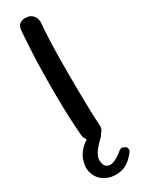

<svg xmlns="http://www.w3.org/2000/svg" viewBox="-227 -673 661 890"><g transform="rotate(-30 103.5 -228.0)"><path d="M104 0Q88 0 78 -6.5Q68 -13 62.5 -21.5Q57 -30 55 -36.5Q53 -43 53 -43Q49 -86 46.5 -141.5Q44 -197 43.5 -259Q43 -321 44 -383.5Q45 -446 48 -504.5Q51 -563 55 -611Q55 -611 56 -616.5Q57 -622 61 -629.5Q65 -637 74.5 -642.5Q84 -648 100 -648Q117 -647 127 -641.5Q137 -636 142.5 -627.5Q148 -619 150 -611Q152 -603 152 -597.5Q152 -592 152 -592Q148 -551 146 -497.5Q144 -444 143.5 -384Q143 -324 143.5 -262.5Q144 -201 145.5 -143.5Q147 -86 150 -38Q150 -38 149 -32Q148 -26 144 -18.5Q140 -11 130.5 -5.5Q121 0 104 0ZM114 191Q76 194 49 180Q22 166 9 142.5Q-4 119 -4 93Q-3 76 3.5 55Q10 34 29.5 11.5Q49 -11 85 -30Q85 -30 92.5 -33Q100 -36 110.5 -36.5Q121 -37 128 -29Q135 -24 136 -17.5Q137 -11 134.5 -6Q132 -1 129.5 2Q127 5 127 5Q103 27 87 47.5Q71 68 67 91Q67 107 71 118Q75 129 85 134.5Q95 140 110 138Q131 132 145.5 122Q160 112 172 102Q172 102 180 98Q188 94 200 102Q209 107 210.5 113.5Q212 120 210.5 125Q209 130 209 130Q189 157 166 173Q143 189 114 191Z"/></g></svg>

Font: Sour Gummy
Style: Regular
Weight: 400
Designer: Stefie Justprince
Foundry: Eifetstype
Version: Version 1.000